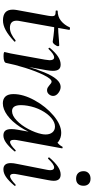

<svg xmlns="http://www.w3.org/2000/svg" viewBox="328 -974 659 1355"><g transform="rotate(90 657.5 -296.5)"><path d="M48 -57Q48 -71 51 -87L91 -306Q94 -324 94 -335Q94 -350 86.5 -355Q79 -360 57 -360Q54 -360 54 -366Q54 -374 57 -374Q98 -374 127 -397.5Q156 -421 173 -459Q173 -461 179 -461Q184 -461 188 -459.5Q192 -458 191 -456L129 -109Q126 -96 126 -84Q126 -37 177 -37Q217 -37 265 -77H266Q270 -77 273 -74Q276 -71 273 -68Q228 -26 192.5 -7Q157 12 124 12Q48 12 48 -57ZM154 -350 156 -377Q206 -377 264 -383L299 -385Q306 -385 306 -376Q306 -368 295 -353.5Q284 -339 274 -339Q271 -339 233.5 -344.5Q196 -350 154 -350Z M593 -395Q615 -395 636 -379Q657 -363 657 -342Q657 -326 645.5 -312.5Q634 -299 617 -299Q607 -299 599.5 -303Q592 -307 587 -311.5Q582 -316 580 -317Q566 -331 556 -331Q537 -331 510 -276.5Q483 -222 459 -145Q435 -68 424 -10L414 -11Q443 -163 490.5 -279Q538 -395 593 -395ZM347 1 352 -20Q354 -28 357 -41.5Q360 -55 363 -74L401 -284Q405 -310 405 -317Q405 -349 385 -349Q363 -349 326 -310Q325 -309 323 -309Q320 -309 318 -312.5Q316 -316 318 -319Q352 -359 380 -377Q408 -395 436 -395Q459 -395 469.5 -381.5Q480 -368 480 -340Q480 -323 475 -293L424 -10Q423 -2 411 3Q399 8 377 8Q347 8 347 1Z M644 -62Q644 -131 687.5 -210.5Q731 -290 795.5 -344.5Q860 -399 918 -399Q951 -399 978 -380.5Q1005 -362 1008 -326L954 -357Q970 -359 988 -373.5Q1006 -388 1015 -407Q1017 -409 1020 -409Q1023 -409 1025.5 -407.5Q1028 -406 1027 -405L969 -89Q967 -80 967 -66Q967 -38 982 -38Q1001 -38 1040 -77Q1041 -78 1043 -78Q1046 -78 1048 -74.5Q1050 -71 1048 -69Q1015 -30 988 -10.5Q961 9 936 9Q913 9 902 -4.5Q891 -18 891 -47Q891 -68 895 -89L920 -229L940 -246Q915 -168 876 -109Q837 -50 793.5 -18.5Q750 13 709 13Q678 13 661 -5.5Q644 -24 644 -62ZM926 -261Q929 -276 929 -289Q929 -319 914 -337Q899 -355 873 -355Q843 -355 812.5 -329Q782 -303 758.5 -258.5Q735 -214 726 -160Q722 -137 722 -115Q722 -52 764 -52Q796 -52 830.5 -85Q865 -118 891 -167.5Q917 -217 926 -261Z M1131 -43Q1131 -62 1137 -89L1178 -297Q1181 -311 1181 -321Q1181 -349 1162 -349Q1139 -349 1101 -307Q1100 -306 1098 -306Q1094 -306 1092 -309.5Q1090 -313 1092 -316Q1128 -357 1156.5 -376Q1185 -395 1212 -395Q1256 -395 1256 -346Q1256 -331 1251 -306L1210 -89Q1207 -74 1207 -64Q1207 -38 1224 -38Q1242 -38 1282 -76Q1284 -78 1286 -78Q1289 -78 1291 -74.5Q1293 -71 1290 -68Q1256 -28 1229 -9.5Q1202 9 1175 9Q1131 9 1131 -43ZM1188 -557Q1188 -579 1202.5 -592.5Q1217 -606 1241 -606Q1265 -606 1278 -592.5Q1291 -579 1291 -557Q1291 -532 1278 -518Q1265 -504 1241 -504Q1216 -504 1202 -518Q1188 -532 1188 -557Z"/></g></svg>

Font: Cormorant Garamond SemiBold
Style: Italic
Weight: 600
Italic angle: -10°
Designer: Christian Thalmann (Catharsis Fonts)
Foundry: Catharsis Fonts
Version: Version 4.000